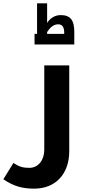

<svg xmlns="http://www.w3.org/2000/svg" viewBox="-60 -885 518 1145"><path d="M146 -683V-620H383V-696C383 -764 360 -795 302 -795C267 -795 238 -776 221 -748V-865H161V-683ZM323 -683H221V-694C237 -718 257 -740 287 -740C313 -740 323 -722 323 -688ZM144 240C271 240 353 153 353 16V-495H204V9C204 70 168 116 115 116C78 116 55 110 20 87L-40 184C23 227 76 240 144 240Z"/></svg>

Font: Noto Kufi Arabic
Style: Bold
Weight: 700
Designer: Monotype Design Team, David Williams, Khaled Hosny
Foundry: Google LLC
Version: Version 2.109